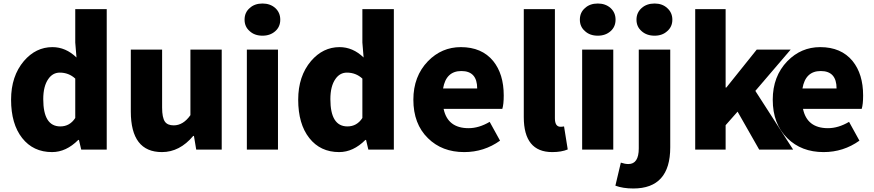

<svg xmlns="http://www.w3.org/2000/svg" viewBox="-20 -851 4971 1092"><path d="M106 -66Q43 -146 43 -284Q43 -418 116 -504Q184 -583 278 -583Q354 -583 415 -524L408 -609V-799H587V0H442L429 -55H425Q356 14 276 14Q169 14 106 -66ZM408 -180V-404Q371 -438 320 -438Q280 -438 255 -402Q226 -361 226 -287Q226 -132 323 -132Q377 -132 408 -180Z M724 -217V-569H902V-239Q902 -182 918 -159Q933 -138 968 -138Q1022 -138 1063 -196V-569H1241V0H1096L1083 -78H1079Q1002 14 901 14Q724 14 724 -217Z M1384 -569H1561V0H1384ZM1400 -674Q1371 -699 1371 -739Q1371 -780 1400 -805Q1428 -831 1473 -831Q1517 -831 1546 -805Q1574 -779 1574 -739Q1574 -699 1546 -674Q1517 -648 1473 -648Q1428 -648 1400 -674Z M1739 -66Q1676 -146 1676 -284Q1676 -418 1749 -504Q1817 -583 1911 -583Q1987 -583 2048 -524L2041 -609V-799H2220V0H2075L2062 -55H2058Q1989 14 1909 14Q1802 14 1739 -66ZM2041 -180V-404Q2004 -438 1953 -438Q1913 -438 1888 -402Q1859 -361 1859 -287Q1859 -132 1956 -132Q2010 -132 2041 -180Z M2414 -65Q2331 -146 2331 -284Q2331 -417 2414 -503Q2492 -583 2601 -583Q2720 -583 2785 -504Q2845 -430 2845 -308Q2845 -258 2837 -232H2503Q2526 -122 2645 -122Q2704 -122 2765 -158L2824 -51Q2733 14 2620 14Q2494 14 2414 -65ZM2694 -348Q2694 -447 2604 -447Q2517 -447 2500 -348Z M2959 -185V-799H3136V-178Q3136 -130 3168 -130Q3178 -130 3188 -132L3209 -1Q3173 14 3121 14Q2959 14 2959 -185Z M3291 -569H3468V0H3291ZM3307 -674Q3278 -699 3278 -739Q3278 -780 3307 -805Q3335 -831 3380 -831Q3424 -831 3453 -805Q3481 -779 3481 -739Q3481 -699 3453 -674Q3424 -648 3380 -648Q3335 -648 3307 -674Z M3480 205 3511 74Q3535 82 3554 82Q3613 82 3613 -7V-569H3792V-13Q3792 221 3582 221Q3523 221 3480 205ZM3629 -674Q3600 -699 3600 -739Q3600 -779 3629 -805Q3658 -831 3703 -831Q3747 -831 3775 -805Q3804 -779 3804 -739Q3804 -699 3775 -674Q3747 -648 3703 -648Q3658 -648 3629 -674Z M3934 -799H4107V-353H4111L4284 -569H4477L4276 -334L4491 0H4298L4175 -216L4107 -139V0H3934Z M4458 -65Q4375 -146 4375 -284Q4375 -417 4458 -503Q4536 -583 4645 -583Q4764 -583 4829 -504Q4889 -430 4889 -308Q4889 -258 4881 -232H4547Q4570 -122 4689 -122Q4748 -122 4809 -158L4868 -51Q4777 14 4664 14Q4538 14 4458 -65ZM4738 -348Q4738 -447 4648 -447Q4561 -447 4544 -348Z"/></svg>

Font: KaiGen Gothic SC Heavy
Style: Bold
Weight: 900
Designer: Ryoko NISHIZUKA Ë•øÂ°öÊ∂ºÂ≠ê (kana & ideographs); Paul D. Hunt (Latin, Greek & Cyrillic); Wenlong ZHANG Âº†ÊñáÈæô (bopom
Version: Version 1.001 October 10, 2014